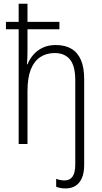

<svg xmlns="http://www.w3.org/2000/svg" viewBox="-20 -780 551 1040"><path d="M335 240.7Q319.3 240.7 306.4 238Q293.5 235.4 284.2 231.4V188.5Q294.9 192.9 306.4 195.1Q317.9 197.3 329.6 197.3Q358.4 197.3 373 176.3Q387.7 155.3 387.7 111.3V-345.2Q387.7 -423.3 358.9 -458Q330.1 -492.7 276.4 -492.7Q231.4 -492.7 198 -470.7Q164.6 -448.7 146.7 -403.3Q128.9 -357.9 128.9 -286.6V0H81.1V-621.6H12.2V-661.6H81.1V-759.8H128.9V-661.6H301.8V-621.6H128.9V-504.9Q128.9 -483.9 128.2 -467Q127.4 -450.2 126 -431.6H128.9Q140.1 -460 160.6 -483.6Q181.2 -507.3 211.4 -521.7Q241.7 -536.1 282.2 -536.1Q332.5 -536.1 366.7 -515.9Q400.9 -495.6 418.5 -454.8Q436 -414.1 436 -351.6V112.8Q436 155.8 423.6 184.3Q411.1 212.9 388.7 226.8Q366.2 240.7 335 240.7Z"/></svg>

Font: Open Sans SemiCondensed Light
Style: Regular
Weight: 300
Width: 4
Designer: Monotype Design Team
Foundry: Monotype Imaging Inc.
Version: Version 3.000